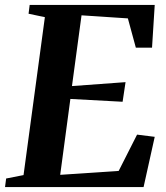

<svg xmlns="http://www.w3.org/2000/svg" viewBox="-32 -763 678 783"><path d="M-11.5 0 -7 -35 64 -49 151 -693 84.5 -707 89 -743H599L588 -568.5H522L489.5 -688L300.5 -700.5L261.5 -412L480 -428L468 -348L255 -359.5L213.5 -50L452 -66L527 -214L599 -205L553.5 0Z"/></svg>

Font: Merriweather 72pt
Style: Bold Italic
Weight: 700
Italic angle: -7.8°
Version: Version 2.101